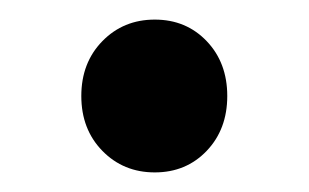

<svg xmlns="http://www.w3.org/2000/svg" viewBox="-20 -506 315 196"><path d="M138 -330Q106 -330 84.5 -352Q63 -374 63 -408Q63 -442 84.5 -464Q106 -486 138 -486Q170 -486 191 -464Q212 -442 212 -408Q212 -374 191 -352Q170 -330 138 -330Z"/></svg>

Font: Giro Semibold
Style: Regular
Weight: 600
Designer: Paul D. Hunt
Foundry: Adobe Systems Incorporated
Version: Version 1.000;PS 1.0;hotconv 1.0.88;makeotf.lib2.5.647800